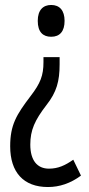

<svg xmlns="http://www.w3.org/2000/svg" viewBox="-20 -560 358 773"><path d="M240 -476C240 -518 220 -540 186 -540C154 -540 132 -520 132 -476C132 -431 153 -412 186 -412C221 -412 240 -434 240 -476ZM220 -330H155V-310C155 -256 143 -225 103 -173C46 -98 21 -57 21 29C21 134 75 193 173 193C220 193 264 178 306 147L275 83C242 106 214 119 177 119C130 119 102 86 102 22C102 -36 120 -76 167 -137C208 -189 220 -233 220 -301Z"/></svg>

Font: Noto Sans UI Condensed
Style: Regular
Weight: 400
Width: 3
Designer: Monotype Design Team
Foundry: Monotype Imaging Inc.
Version: Version 1.901